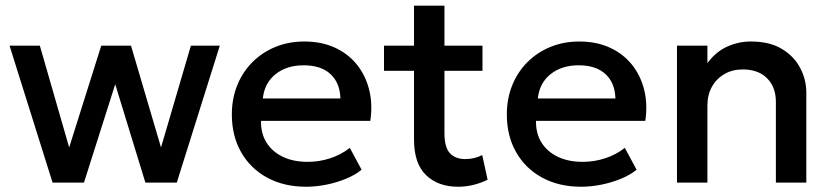

<svg xmlns="http://www.w3.org/2000/svg" viewBox="-20 -660 3006 694"><path d="M170 0 14.5 -495H124L230 -127L346 -495H453.5L562 -127L670 -495H774.5L619 0H505.5L396.5 -355.5L283.5 0Z M1086.5 15Q1006.5 15 946 -17.8Q885.5 -50.5 851.8 -109.5Q818 -168.5 818 -246.5Q818 -303.5 837.5 -351.8Q857 -400 892.5 -435.5Q928 -471 975.8 -490.5Q1023.5 -510 1080 -510Q1141.5 -510 1189.5 -488.2Q1237.5 -466.5 1269.2 -427.5Q1301 -388.5 1314.2 -336.2Q1327.5 -284 1318.5 -223H923.5Q922.5 -178.5 943 -145.2Q963.5 -112 1001.8 -93.5Q1040 -75 1092 -75Q1134 -75 1173.2 -87.8Q1212.5 -100.5 1244.5 -125.5L1287 -46.5Q1263 -27 1229 -13.2Q1195 0.5 1158 7.8Q1121 15 1086.5 15ZM930 -304H1210.5Q1209 -360 1174.8 -392Q1140.5 -424 1077.5 -424Q1016.5 -424 976.2 -392Q936 -360 930 -304Z M1636 15Q1563.5 15 1520 -27Q1476.5 -69 1476.5 -155.5V-639.5H1586.5V-495H1724V-404H1586.5V-179.5Q1586.5 -127.5 1606.2 -106.2Q1626 -85 1662 -85Q1679.5 -85 1695 -89Q1710.5 -93 1723 -99.5L1742.5 -10.5Q1721 0.5 1693.2 7.8Q1665.5 15 1636 15ZM1368 -404V-495H1491V-404Z M2080.5 15Q2000.5 15 1940 -17.8Q1879.5 -50.5 1845.8 -109.5Q1812 -168.5 1812 -246.5Q1812 -303.5 1831.5 -351.8Q1851 -400 1886.5 -435.5Q1922 -471 1969.8 -490.5Q2017.5 -510 2074 -510Q2135.5 -510 2183.5 -488.2Q2231.5 -466.5 2263.2 -427.5Q2295 -388.5 2308.2 -336.2Q2321.5 -284 2312.5 -223H1917.5Q1916.5 -178.5 1937 -145.2Q1957.5 -112 1995.8 -93.5Q2034 -75 2086 -75Q2128 -75 2167.2 -87.8Q2206.5 -100.5 2238.5 -125.5L2281 -46.5Q2257 -27 2223 -13.2Q2189 0.5 2152 7.8Q2115 15 2080.5 15ZM1924 -304H2204.5Q2203 -360 2168.8 -392Q2134.5 -424 2071.5 -424Q2010.5 -424 1970.2 -392Q1930 -360 1924 -304Z M2427 0V-495H2537V-432Q2568 -473.5 2609 -491.8Q2650 -510 2694 -510Q2762 -510 2806.5 -483Q2851 -456 2872.8 -413.5Q2894.5 -371 2894.5 -326V0H2784.5V-292Q2784.5 -345 2752.8 -377Q2721 -409 2664.5 -409Q2627.5 -409 2598.8 -392.5Q2570 -376 2553.5 -346.8Q2537 -317.5 2537 -278.5V0Z"/></svg>

Font: Geologica Thin Cursive
Style: Regular
Weight: 400
Version: Version 1.010;gftools[0.9.28]